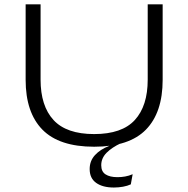

<svg xmlns="http://www.w3.org/2000/svg" viewBox="-20 -659 863 880"><path d="M502 200.5Q450.5 200.5 420.8 179.2Q391 158 391 116V115.5Q391 78.5 415.2 52Q439.5 25.5 481 9.5V5L532 -5L535 -3Q493 16.5 468.5 41.2Q444 66 444 98V98.5Q444 127.5 463.8 140.2Q483.5 153 518.5 153Q536 153 553.2 150Q570.5 147 588 139.5L579.5 186Q564.5 193 543.8 196.8Q523 200.5 502 200.5ZM411.5 13.5Q251 13.5 174.2 -65Q97.5 -143.5 97.5 -293V-639H166V-294Q166 -173.5 225.2 -109Q284.5 -44.5 411.5 -44.5Q539 -44.5 598 -109Q657 -173.5 657 -294V-639H725.5V-293Q725.5 -143.5 649 -65Q572.5 13.5 411.5 13.5Z"/></svg>

Font: Anek Latin Expanded Light
Style: Regular
Weight: 300
Width: 7
Designer: Yesha Goshar
Foundry: Ek Type
Version: Version 1.003